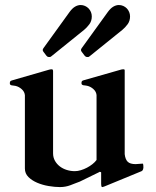

<svg xmlns="http://www.w3.org/2000/svg" viewBox="-20 -739 626 772"><path d="M80.1 -356.4Q78.6 -370.6 67.1 -380.6Q55.7 -390.6 42.5 -393.6Q39.1 -394.5 34.9 -394.8Q30.8 -395 27.3 -395.8Q23.9 -396.5 21.7 -398.2Q19.5 -399.9 19.5 -404.3Q19.5 -408.2 20.8 -411.1Q22 -414.1 27.3 -415.5L176.3 -458.5Q179.2 -459.5 182.4 -460Q185.5 -460.4 188.5 -460.4Q193.4 -460.4 193.4 -452.1V-122.6Q193.4 -106 200.9 -92.5Q208.5 -79.1 220.7 -69.8Q232.9 -60.5 248.5 -55.7Q264.2 -50.8 280.8 -50.8Q292.5 -50.8 305.2 -54.7Q317.9 -58.6 329.6 -64.7Q341.3 -70.8 351.6 -78.9Q361.8 -86.9 368.2 -95.7V-356.9Q366.7 -371.1 355.2 -381.1Q343.8 -391.1 330.6 -394Q327.1 -395 323 -395.3Q318.8 -395.5 315.4 -396.2Q312 -397 309.8 -398.7Q307.6 -400.4 307.6 -404.8Q307.6 -408.7 308.8 -411.6Q310.1 -414.6 315.4 -416L464.4 -458.5Q467.3 -459.5 470.5 -460Q473.6 -460.4 476.6 -460.4Q481.4 -460.4 481.4 -456.1V-119.1Q483.9 -97.7 493.7 -88.4Q503.4 -79.1 525.4 -79.1L553.7 -81.1Q555.7 -81.1 556.2 -74.5Q556.6 -67.9 556.6 -64.9Q556.6 -64 555.4 -58.6Q554.2 -53.2 549.3 -50.8L400.9 10.3Q399.9 10.7 396 12Q392.1 13.2 391.6 13.2Q388.2 13.2 387.5 9Q386.7 4.9 386.7 1V-45.9Q385.3 -47.9 381.8 -47.9Q380.9 -47.9 379.9 -47.9Q378.9 -47.9 378.9 -46.9L300.8 -8.8Q290 -4.9 280.8 -1.2Q271.5 2.4 262.5 5.9Q253.4 9.3 243.2 11.2Q232.9 13.2 220.7 13.2Q200.2 13.2 175.5 9Q150.9 4.9 129.6 -4.2Q108.4 -13.2 94.2 -27.3Q80.1 -41.5 80.1 -61.5V-356.4ZM155.8 -529.3Q154.3 -531.2 153.1 -533.2Q151.9 -535.2 151.9 -538.1Q151.9 -541 153.3 -543Q154.8 -544.9 155.8 -546.9L259.8 -690.9Q270.5 -705.6 281.7 -712.2Q293 -718.8 304.2 -718.8Q313.5 -718.8 321.8 -715.1Q330.1 -711.4 336.2 -705.1Q342.3 -698.7 345.7 -690.4Q349.1 -682.1 349.1 -672.9Q349.1 -654.8 339.4 -641.6Q329.6 -628.4 318.4 -619.1L186.5 -512.7Q183.6 -510.3 182.4 -510Q181.2 -509.8 177.7 -509.8Q173.3 -509.8 171.1 -511Q168.9 -512.2 166.5 -515.1ZM309.6 -529.3Q308.1 -531.2 306.9 -533.2Q305.7 -535.2 305.7 -538.1Q305.7 -541 307.1 -543Q308.6 -544.9 309.6 -546.9L413.6 -690.9Q424.3 -705.6 435.5 -712.2Q446.8 -718.8 458 -718.8Q467.3 -718.8 475.6 -715.1Q483.9 -711.4 490 -705.1Q496.1 -698.7 499.5 -690.4Q502.9 -682.1 502.9 -672.9Q502.9 -654.8 493.2 -641.6Q483.4 -628.4 472.2 -619.1L340.3 -512.7Q337.4 -510.3 336.2 -510Q335 -509.8 331.5 -509.8Q327.1 -509.8 325 -511Q322.8 -512.2 320.3 -515.1Z"/></svg>

Font: Cardo
Style: Bold
Weight: 700
Designer: David J. Perry
Foundry: David J. Perry
Version: Version 1.0011